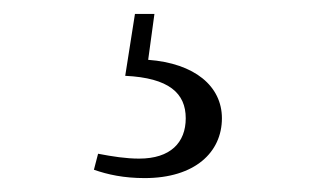

<svg xmlns="http://www.w3.org/2000/svg" viewBox="-20 -21 472 276"><path d="M160 88C223 91 247 113 247 149C247 184 225 207 180 207C161 207 142 204 121 200L115 223C135 230 158 235 188 235C260 235 299 198 299 149C299 103 260 70 193 65L202 -1H174Z"/></svg>

Font: Noto Serif HK Light
Style: Regular
Weight: 300
Designer: Ryoko NISHIZUKA 西塚涼子 (kana & ideographs); Frank Grießhammer (Latin, Greek & Cyrillic); Wenlong ZHANG 张文龙 (bopomofo); San
Foundry: Adobe
Version: Version 2.001;hotconv 1.1.0;makeotfexe 2.6.0